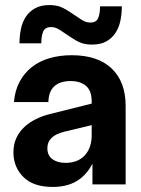

<svg xmlns="http://www.w3.org/2000/svg" viewBox="-20 -728 557 758"><path d="M188 10Q111 10 72 -29.5Q33 -69 33 -126Q33 -158 44.5 -183Q56 -208 76 -226.5Q96 -245 122.5 -258Q149 -271 178 -278L342 -319V-326Q342 -370 319.5 -389Q297 -408 259 -408Q217 -408 194.5 -387.5Q172 -367 171 -325H35Q39 -371 57.5 -405.5Q76 -440 106 -463.5Q136 -487 176 -498.5Q216 -510 263 -510Q366 -510 421 -457.5Q476 -405 476 -310V0H345V-82Q322 -37 283.5 -13.5Q245 10 188 10ZM57 -557Q57 -586 62.5 -613Q68 -640 81.5 -661Q95 -682 118 -695Q141 -708 175 -708Q202 -708 221 -700Q240 -692 260 -678L287 -660Q301 -650 312 -644.5Q323 -639 337 -639Q360 -639 367.5 -656.5Q375 -674 375 -703H461Q461 -674 455.5 -647Q450 -620 436.5 -599Q423 -578 400.5 -565Q378 -552 343 -552Q316 -552 297 -560Q278 -568 258 -582L231 -600Q217 -610 206 -615.5Q195 -621 181 -621Q158 -621 150.5 -603.5Q143 -586 143 -557ZM167 -143Q167 -114 187 -99.5Q207 -85 239 -85Q287 -85 314.5 -114.5Q342 -144 342 -195V-234L234 -208Q167 -192 167 -143Z"/></svg>

Font: CyStack Display
Style: Bold
Weight: 700
Designer: Weizhong Zhang
Foundry: 本地遙控
Version: Version 1.000;Glyphs 3.1.2 (3151)